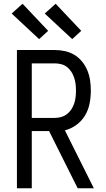

<svg xmlns="http://www.w3.org/2000/svg" viewBox="-20 -1001 565 1021"><path d="M149 0H70V-735H272Q299 -735 326 -729Q353 -723 376 -709Q399 -695 416.5 -673.5Q434 -652 444.5 -626.5Q455 -601 459 -574Q463 -547 463 -519Q463 -485 456.5 -451Q450 -417 432.5 -387.5Q415 -358 386.5 -337Q358 -316 325 -308L479 0H393L241 -304H149ZM149 -374H272Q289 -374 306 -379Q323 -384 336.5 -394.5Q350 -405 359.5 -419.5Q369 -434 374.5 -450.5Q380 -467 382 -484.5Q384 -502 384 -519Q384 -537 382 -554Q380 -571 374.5 -587.5Q369 -604 359.5 -619Q350 -634 336.5 -644.5Q323 -655 306 -659.5Q289 -664 272 -664H149ZM364 -793 218 -929 276 -981 412 -837ZM188 -793 42 -929 100 -981 236 -837Z"/></svg>

Font: Iosevka Pride
Style: Regular
Weight: 400
Monospace: yes
Designer: Belleve Invis
Foundry: Belleve Invis
Version: Version 30.3.1; ttfautohint (v1.8.4)